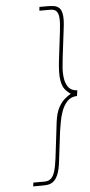

<svg xmlns="http://www.w3.org/2000/svg" viewBox="-60 -781 450 964"><g transform="rotate(-5 165.0 -299.5)"><path d="M126 129Q146 129 158.5 118Q171 107 178.5 82.5Q186 58 191 18L213 -165Q219 -210 233.5 -236.5Q248 -263 265.5 -277.5Q283 -292 296 -299Q280 -309 267 -325Q254 -341 249 -374Q244 -407 251 -468L269 -617Q274 -657 272.5 -681.5Q271 -706 261 -717Q251 -728 231 -728H175L177 -747H216Q233 -747 248.5 -745Q264 -743 275.5 -733Q287 -723 291 -698.5Q295 -674 289 -629L271 -482Q269 -464 266.5 -436.5Q264 -409 267.5 -381.5Q271 -354 285 -334.5Q299 -315 330 -313L326 -285Q295 -284 276.5 -264Q258 -244 248 -216.5Q238 -189 233.5 -161.5Q229 -134 226 -117L208 30Q203 76 192.5 100.5Q182 125 168 135Q154 145 138.5 146.5Q123 148 106 148H67L70 129Z"/></g></svg>

Font: Josefin Sans Thin Thin
Style: Italic
Weight: 250
Italic angle: -7°
Version: Version 2.000